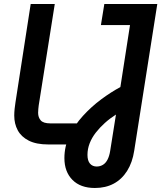

<svg xmlns="http://www.w3.org/2000/svg" viewBox="-20 -720 808 957"><path d="M220 0Q161 0 123.5 -19Q86 -38 68.5 -70.5Q51 -103 51 -144Q51 -160 53 -178.5Q55 -197 57 -209L133 -700H253L173 -195Q172 -187 171 -177Q170 -167 170 -158Q170 -135 183 -120Q196 -105 231 -105H397L380 0ZM453 217Q381 217 341 176.5Q301 136 301 68Q301 9 326.5 -44Q352 -97 393.5 -142.5Q435 -188 484 -224.5Q533 -261 580 -286L628 -595H483L500 -700H764L649 31Q640 90 613.5 132Q587 174 546.5 195.5Q506 217 453 217ZM462 110Q479 110 493 101.5Q507 93 516 75.5Q525 58 529 33L558 -149Q528 -130 502.5 -107Q477 -84 457.5 -59Q438 -34 427 -6Q416 22 416 52Q416 81 428.5 95.5Q441 110 462 110Z"/></svg>

Font: MuseoModerno Medium
Style: Italic
Weight: 500
Italic angle: -9°
Designer: Pablo Cosgaya, Héctor Gatti, Marcela Romero, and the Authors of The MuseoModerno Project.
Foundry: Omnibus-Type Team
Version: Version 1.003